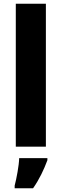

<svg xmlns="http://www.w3.org/2000/svg" viewBox="-20 -780 328 1021"><path d="M224 0V-760H64V0ZM232 72V61H82C81 100 68 169 58 207V221H156C190 172 213 123 232 72Z"/></svg>

Font: Noto Sans Lao Looped SemiCondensed ExtraBold
Style: Regular
Weight: 800
Width: 4
Designer: Mark Frömberg, Ben Mitchell
Foundry: The Fontpad Ltd
Version: Version 1.002